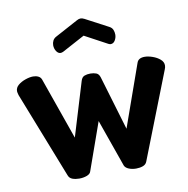

<svg xmlns="http://www.w3.org/2000/svg" viewBox="-80 -779 851 868"><g transform="rotate(-10 346.0 -345.0)"><path d="M215 11Q198 11 184 6Q170 1 165 -13L10 -408Q8 -415 7 -419.5Q6 -424 6 -427Q6 -443 19.5 -454.5Q33 -466 53 -473Q73 -480 89 -480Q102 -480 112.5 -475Q123 -470 127 -459L227 -175L302 -422Q307 -439 319 -443.5Q331 -448 346 -448Q361 -448 373 -443.5Q385 -439 390 -422L464 -174L565 -459Q572 -480 601 -480Q617 -480 637 -473Q657 -466 671 -454Q685 -442 685 -426Q685 -422 684 -417Q683 -412 681 -408L526 -12Q521 1 507 6Q493 11 476 11Q458 11 443 5Q428 -1 423 -12L346 -230L269 -13Q266 -1 250 5Q234 11 215 11ZM231 -563Q219 -563 211 -575.5Q203 -588 203 -603Q203 -614 208 -624Q213 -634 225 -640L329 -696Q338 -701 346 -701Q353 -701 363 -696L467 -641Q479 -635 483.5 -624.5Q488 -614 488 -602Q488 -588 480.5 -575.5Q473 -563 460 -563Q458 -563 455 -564Q452 -565 450 -566L346 -622L242 -566Q239 -565 236 -564Q233 -563 231 -563Z"/></g></svg>

Font: Dosis
Style: Bold
Weight: 700
Designer: EdgarTolentino, PabloImpallari, IginoMarini
Foundry: EdgarTolentino, PabloImpallari, IginoMarini
Version: Version 3.001; ttfautohint (v1.8.2)